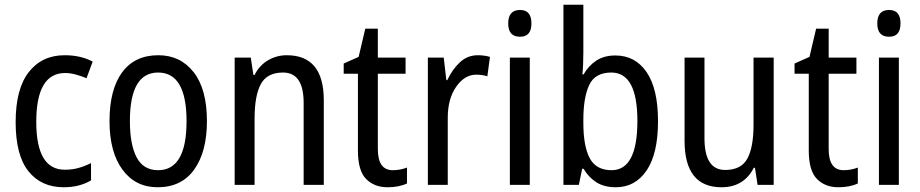

<svg xmlns="http://www.w3.org/2000/svg" viewBox="-20 -780 3883 810"><path d="M364 -19V-92Q338 -79 311.5 -71.5Q285 -64 253 -64Q133 -64 133 -266Q133 -472 255 -472Q276 -472 300 -465.5Q324 -459 345 -450L371 -520Q321 -547 253 -547Q157 -547 101.5 -476Q46 -405 46 -265Q46 -125 100 -57.5Q154 10 249 10Q315 10 364 -19Z M648 -547Q548 -547 495 -474.5Q442 -402 442 -269Q442 -139 496.5 -64.5Q551 10 645 10Q746 10 799.5 -65Q853 -140 853 -269Q853 -404 797 -475.5Q741 -547 648 -547ZM647 -474Q767 -474 767 -269Q767 -62 647 -62Q585 -62 556.5 -116Q528 -170 528 -269Q528 -474 647 -474Z M1054 -464H1049L1038 -537H970V0H1054V-279Q1054 -377 1080.5 -425.5Q1107 -474 1174 -474Q1261 -474 1261 -346V0H1346V-357Q1346 -547 1190 -547Q1147 -547 1110.5 -525.5Q1074 -504 1054 -464Z M1574 -151V-469H1691V-537H1574V-659H1521L1493 -540L1430 -512V-469H1490V-145Q1490 -60 1524.5 -25Q1559 10 1615 10Q1663 10 1697 -6V-73Q1668 -62 1637 -62Q1574 -62 1574 -151Z M1867 -442H1863L1852 -537H1785V0H1869V-283Q1869 -363 1904.5 -414Q1940 -465 1989 -465Q2015 -465 2036 -458L2047 -540Q2023 -547 1996 -547Q1952 -547 1920 -517Q1888 -487 1867 -442Z M2124 -681Q2124 -625 2174 -625Q2222 -625 2222 -681Q2222 -738 2174 -738Q2124 -738 2124 -681ZM2131 -537V0H2215V-537Z M2357 -760V0H2422L2436 -68H2442Q2463 -32 2496 -11Q2529 10 2578 10Q2660 10 2708 -61Q2756 -132 2756 -269Q2756 -405 2708 -475.5Q2660 -546 2576 -546Q2529 -546 2496 -524.5Q2463 -503 2442 -466H2437Q2439 -485 2440 -509.5Q2441 -534 2441 -559V-760ZM2669 -270Q2669 -62 2560 -62Q2495 -62 2468 -112.5Q2441 -163 2441 -262V-274Q2441 -368 2465.5 -421Q2490 -474 2559 -474Q2669 -474 2669 -270Z M3159 -537V-254Q3159 -159 3133 -111Q3107 -63 3039 -63Q2952 -63 2952 -197V-537H2868V-186Q2868 10 3024 10Q3118 10 3160 -72H3165L3176 0H3244V-537Z M3476 -151V-469H3593V-537H3476V-659H3423L3395 -540L3332 -512V-469H3392V-145Q3392 -60 3426.5 -25Q3461 10 3517 10Q3565 10 3599 -6V-73Q3570 -62 3539 -62Q3476 -62 3476 -151Z M3681 -681Q3681 -625 3731 -625Q3779 -625 3779 -681Q3779 -738 3731 -738Q3681 -738 3681 -681ZM3688 -537V0H3772V-537Z"/></svg>

Font: Noto Sans Display SemiCondensed
Style: Regular
Weight: 400
Width: 4
Designer: Monotype Design team
Foundry: Monotype Imaging Inc.
Version: 1.000